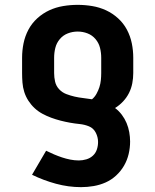

<svg xmlns="http://www.w3.org/2000/svg" viewBox="-20 -548 640 791"><path d="M314 223Q262 223 210.5 209Q159 195 112 172L170 73Q186 81 202.5 88Q219 95 235.5 100.5Q252 106 269.5 109.5Q287 113 305 113Q320 113 335.5 108.5Q351 104 362.5 93.5Q374 83 379 68Q384 53 384 37Q384 17 374.5 -1.5Q365 -20 346.5 -27.5Q328 -35 308 -37Q288 -39 268.5 -42.5Q249 -46 229.5 -51Q210 -56 191 -63Q172 -70 154.5 -79.5Q137 -89 122.5 -102.5Q108 -116 97 -133Q86 -150 80 -169Q74 -188 72.5 -208Q71 -228 71 -247V-310Q71 -340 77 -369.5Q83 -399 97 -425.5Q111 -452 133.5 -472.5Q156 -493 183 -505.5Q210 -518 240 -523Q270 -528 300 -528Q330 -528 360 -523Q390 -518 417 -505.5Q444 -493 466.5 -472.5Q489 -452 503 -425.5Q517 -399 523 -369.5Q529 -340 529 -310V-247Q529 -226 525 -205Q521 -184 511.5 -165Q502 -146 487 -130Q472 -114 454 -103Q470 -91 482 -75Q494 -59 501.5 -41Q509 -23 512.5 -3.5Q516 16 516 35Q516 61 510 86.5Q504 112 491 134.5Q478 157 458.5 175Q439 193 415.5 203.5Q392 214 366 218.5Q340 223 314 223ZM359 -139Q370 -148 377.5 -161.5Q385 -175 389.5 -189Q394 -203 395.5 -218Q397 -233 397 -247V-310Q397 -331 392 -351Q387 -371 373.5 -387Q360 -403 340.5 -410.5Q321 -418 300 -418Q279 -418 259.5 -410.5Q240 -403 226.5 -387Q213 -371 208 -351Q203 -331 203 -310V-247Q203 -229 207 -211.5Q211 -194 223.5 -180.5Q236 -167 253 -160.5Q270 -154 287.5 -150Q305 -146 323 -144Q341 -142 359 -139Z"/></svg>

Font: Iosevka SS04 XBd Ex
Style: Regular
Weight: 800
Width: 7
Monospace: yes
Designer: Belleve Invis
Foundry: Belleve Invis
Version: Version 19.0.0; ttfautohint (v1.8.4)